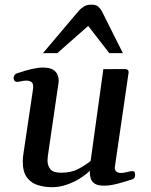

<svg xmlns="http://www.w3.org/2000/svg" viewBox="-20 -777 636 811"><path d="M200.7 13.7Q168.9 13.7 140.4 5.1Q111.8 -3.4 94 -27.1Q76.2 -50.8 76.2 -95.2Q76.2 -111.8 79.6 -132.3L119.6 -401.4Q120.1 -404.8 120.1 -410.2Q120.1 -426.3 111.6 -431.4Q103 -436.5 91.3 -436.5Q81.1 -436.5 69.8 -433.8Q58.6 -431.2 51.8 -431.2Q40 -431.2 37.6 -445.3Q36.6 -450.7 40.3 -457.8Q43.9 -464.8 51.8 -467.3Q123.5 -491.7 160.2 -491.7Q189.5 -491.7 203.9 -482.7Q218.3 -473.6 223.1 -460.9Q228 -448.2 228 -437Q228 -429.2 226.8 -423.3Q225.6 -417.5 225.6 -416L182.6 -121.6Q182.1 -116.2 181.4 -110.4Q180.7 -104.5 180.7 -99.1Q180.7 -78.1 192.4 -62.7Q204.1 -47.4 238.3 -47.4Q280.8 -47.4 311 -63.5Q341.3 -79.6 362.8 -97.2L416.5 -484.9L507.3 -485.4Q523.4 -485.4 523.4 -471.7L465.3 -72.8Q463.4 -60.5 470.2 -53.5Q477.1 -46.4 491.7 -46.4Q501 -46.4 515.6 -50Q530.3 -53.7 537.6 -54.2Q543 -54.7 546.9 -51.8Q550.8 -48.8 550.8 -38.6Q550.8 -33.2 548.6 -27.8Q546.4 -22.5 540 -20Q511.2 -10.3 478.5 -1.5Q445.8 7.3 419.9 7.3Q392.6 7.3 379.6 -1.7Q366.7 -10.7 363 -23.9Q359.4 -37.1 359.4 -48.8Q359.4 -50.3 359.4 -52.2Q359.4 -54.2 359.4 -56.2Q345.2 -41 319.8 -24.7Q294.4 -8.3 262.9 2.7Q231.4 13.7 200.7 13.7ZM161.6 -552.7 313.5 -732.4Q323.2 -742.7 335.2 -750Q347.2 -757.3 366.2 -757.3Q385.7 -757.3 395.3 -748.8Q404.8 -740.2 411.1 -728L499 -552.7H441.4L352.5 -667.5L222.2 -552.7Z"/></svg>

Font: Gelasio Medium
Style: Italic
Weight: 500
Italic angle: -8.5°
Designer: Eben Sorkin
Foundry: Eben Sorkin
Version: Version 1.008